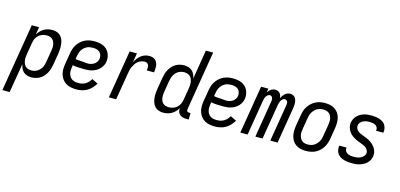

<svg xmlns="http://www.w3.org/2000/svg" viewBox="-107 -1265 4186 2009"><g transform="rotate(15 1986.0 -260.0)"><path d="M-28 215 94 -520H173L159 -437Q171 -458 188 -475.5Q205 -493 225.5 -505Q246 -517 269 -522.5Q292 -528 315 -528Q341 -528 365 -520Q389 -512 406 -494Q423 -476 431.5 -452.5Q440 -429 442.5 -404Q445 -379 443.5 -353Q442 -327 438 -301L418 -181Q414 -158 407 -134.5Q400 -111 388.5 -89.5Q377 -68 360.5 -49Q344 -30 322.5 -17Q301 -4 277 2Q253 8 230 8Q205 8 182.5 1Q160 -6 143.5 -21Q127 -36 117.5 -57.5Q108 -79 104 -102L51 215ZM211 -62Q227 -62 243 -66Q259 -70 274 -79Q289 -88 301 -101Q313 -114 321 -129Q329 -144 333.5 -160Q338 -176 340 -192L360 -312Q363 -329 364.5 -346.5Q366 -364 363 -380.5Q360 -397 353.5 -412Q347 -427 335 -438Q323 -449 307 -453.5Q291 -458 274 -458Q258 -458 242 -454.5Q226 -451 211.5 -443.5Q197 -436 184.5 -424Q172 -412 163 -397.5Q154 -383 149.5 -367.5Q145 -352 143 -337L123 -217Q120 -199 118.5 -181Q117 -163 119.5 -145.5Q122 -128 128.5 -112Q135 -96 147 -84.5Q159 -73 176 -67.5Q193 -62 211 -62Z M718 8Q688 8 659 2.5Q630 -3 606 -17Q582 -31 565 -53.5Q548 -76 539.5 -103Q531 -130 531 -159.5Q531 -189 536 -219L556 -339Q560 -364 568 -389Q576 -414 591 -436.5Q606 -459 626.5 -477.5Q647 -496 671.5 -507.5Q696 -519 721.5 -523.5Q747 -528 772 -528Q797 -528 821.5 -524Q846 -520 867.5 -510.5Q889 -501 906 -485Q923 -469 933 -448Q943 -427 947 -402.5Q951 -378 947 -353Q944 -333 934 -313Q924 -293 909 -276.5Q894 -260 875 -248.5Q856 -237 835.5 -230Q815 -223 794 -220.5Q773 -218 752 -218Q718 -218 683 -219.5Q648 -221 616 -227L613 -208Q610 -189 609.5 -171Q609 -153 613 -135.5Q617 -118 626.5 -103.5Q636 -89 650 -79.5Q664 -70 682 -66Q700 -62 718 -62Q738 -62 757.5 -66Q777 -70 795 -80.5Q813 -91 827.5 -106.5Q842 -122 852 -140L917 -108Q901 -82 880 -59Q859 -36 832.5 -20.5Q806 -5 776 1.5Q746 8 718 8ZM764 -285Q781 -285 798 -289.5Q815 -294 831 -304.5Q847 -315 857 -330.5Q867 -346 870 -363Q873 -384 867 -403.5Q861 -423 847 -435.5Q833 -448 813.5 -453Q794 -458 773 -458Q756 -458 739 -455Q722 -452 706 -443.5Q690 -435 676.5 -422Q663 -409 654 -393.5Q645 -378 640.5 -361.5Q636 -345 633 -328L628 -297Q643 -294 660.5 -292.5Q678 -291 695.5 -290.5Q713 -290 729.5 -287.5Q746 -285 764 -285Z M1068 0 1154 -520H1233L1216 -420Q1227 -442 1242 -462Q1257 -482 1276.5 -497.5Q1296 -513 1319 -520.5Q1342 -528 1365 -528Q1383 -528 1400.5 -523.5Q1418 -519 1430.5 -507.5Q1443 -496 1450.5 -480.5Q1458 -465 1460 -447.5Q1462 -430 1461 -411.5Q1460 -393 1457 -375H1378Q1380 -389 1381 -403Q1382 -417 1377.5 -429.5Q1373 -442 1362.5 -450Q1352 -458 1338 -458Q1319 -458 1300 -452Q1281 -446 1264.5 -433.5Q1248 -421 1236.5 -404Q1225 -387 1216.5 -369Q1208 -351 1203.5 -332.5Q1199 -314 1196 -295L1147 0Z M1658 8Q1632 8 1608 0Q1584 -8 1567.5 -26Q1551 -44 1542.5 -67.5Q1534 -91 1531 -116Q1528 -141 1530 -167Q1532 -193 1536 -219L1556 -339Q1560 -362 1566.5 -385.5Q1573 -409 1585 -430.5Q1597 -452 1613.5 -471Q1630 -490 1651 -503Q1672 -516 1696 -522Q1720 -528 1743 -528Q1768 -528 1791 -521Q1814 -514 1830.5 -499Q1847 -484 1856.5 -462.5Q1866 -441 1870 -418L1922 -735H2001L1895 -93Q1894 -86 1895 -80Q1896 -74 1899.5 -70Q1903 -66 1908.5 -64Q1914 -62 1921 -62H1936L1935 8H1909Q1889 8 1870 3Q1851 -2 1837.5 -14Q1824 -26 1818 -44.5Q1812 -63 1815 -83Q1803 -63 1786 -45Q1769 -27 1748 -15Q1727 -3 1704 2.5Q1681 8 1658 8ZM1700 -62Q1716 -62 1731.5 -65.5Q1747 -69 1762 -76.5Q1777 -84 1789.5 -96Q1802 -108 1810.5 -122.5Q1819 -137 1824 -152.5Q1829 -168 1831 -183L1851 -303Q1854 -321 1855.5 -339Q1857 -357 1854.5 -374.5Q1852 -392 1845.5 -408Q1839 -424 1827 -435.5Q1815 -447 1798 -452.5Q1781 -458 1763 -458Q1747 -458 1730.5 -454Q1714 -450 1699 -441Q1684 -432 1672.5 -419Q1661 -406 1653 -391Q1645 -376 1640.5 -360Q1636 -344 1633 -328L1613 -208Q1610 -191 1609 -173.5Q1608 -156 1610.5 -139.5Q1613 -123 1619.5 -108Q1626 -93 1638 -82Q1650 -71 1666.5 -66.5Q1683 -62 1700 -62Z M2218 8Q2188 8 2159 2.5Q2130 -3 2106 -17Q2082 -31 2065 -53.5Q2048 -76 2039.5 -103Q2031 -130 2031 -159.5Q2031 -189 2036 -219L2056 -339Q2060 -364 2068 -389Q2076 -414 2091 -436.5Q2106 -459 2126.5 -477.5Q2147 -496 2171.5 -507.5Q2196 -519 2221.5 -523.5Q2247 -528 2272 -528Q2297 -528 2321.5 -524Q2346 -520 2367.5 -510.5Q2389 -501 2406 -485Q2423 -469 2433 -448Q2443 -427 2447 -402.5Q2451 -378 2447 -353Q2444 -333 2434 -313Q2424 -293 2409 -276.5Q2394 -260 2375 -248.5Q2356 -237 2335.5 -230Q2315 -223 2294 -220.5Q2273 -218 2252 -218Q2218 -218 2183 -219.5Q2148 -221 2116 -227L2113 -208Q2110 -189 2109.5 -171Q2109 -153 2113 -135.5Q2117 -118 2126.5 -103.5Q2136 -89 2150 -79.5Q2164 -70 2182 -66Q2200 -62 2218 -62Q2238 -62 2257.5 -66Q2277 -70 2295 -80.5Q2313 -91 2327.5 -106.5Q2342 -122 2352 -140L2417 -108Q2401 -82 2380 -59Q2359 -36 2332.5 -20.5Q2306 -5 2276 1.5Q2246 8 2218 8ZM2264 -285Q2281 -285 2298 -289.5Q2315 -294 2331 -304.5Q2347 -315 2357 -330.5Q2367 -346 2370 -363Q2373 -384 2367 -403.5Q2361 -423 2347 -435.5Q2333 -448 2313.5 -453Q2294 -458 2273 -458Q2256 -458 2239 -455Q2222 -452 2206 -443.5Q2190 -435 2176.5 -422Q2163 -409 2154 -393.5Q2145 -378 2140.5 -361.5Q2136 -345 2133 -328L2128 -297Q2143 -294 2160.5 -292.5Q2178 -291 2195.5 -290.5Q2213 -290 2229.5 -287.5Q2246 -285 2264 -285Z M2492 0 2578 -520H2657L2650 -476Q2656 -487 2665 -497Q2674 -507 2684 -514Q2694 -521 2706.5 -524.5Q2719 -528 2731 -528Q2746 -528 2759 -522.5Q2772 -517 2781 -506.5Q2790 -496 2794.5 -482Q2799 -468 2801 -454Q2806 -468 2815.5 -481.5Q2825 -495 2836.5 -506Q2848 -517 2863 -522.5Q2878 -528 2893 -528Q2909 -528 2922.5 -522Q2936 -516 2944.5 -504.5Q2953 -493 2958 -478.5Q2963 -464 2964 -449Q2965 -434 2963.5 -418.5Q2962 -403 2960 -387L2896 0H2817L2883 -400Q2885 -410 2885 -420Q2885 -430 2881.5 -438.5Q2878 -447 2870 -452.5Q2862 -458 2852 -458Q2839 -458 2827.5 -448Q2816 -438 2810 -425.5Q2804 -413 2800.5 -400Q2797 -387 2795 -374L2733 0H2655L2721 -400Q2723 -410 2722.5 -420Q2722 -430 2718.5 -438.5Q2715 -447 2707.5 -452.5Q2700 -458 2690 -458Q2677 -458 2665.5 -448Q2654 -438 2647.5 -425.5Q2641 -413 2638 -400Q2635 -387 2633 -374L2571 0Z M3203 8Q3174 8 3146.5 2Q3119 -4 3096.5 -19Q3074 -34 3059 -56.5Q3044 -79 3037.5 -106Q3031 -133 3031 -161.5Q3031 -190 3036 -219L3056 -339Q3060 -364 3068 -389Q3076 -414 3091 -436.5Q3106 -459 3126 -477Q3146 -495 3170 -507Q3194 -519 3219.5 -523.5Q3245 -528 3270 -528Q3299 -528 3326.5 -522Q3354 -516 3376.5 -501Q3399 -486 3414.5 -463.5Q3430 -441 3436.5 -414Q3443 -387 3442.5 -358.5Q3442 -330 3438 -301L3418 -181Q3414 -156 3405.5 -131Q3397 -106 3382.5 -83.5Q3368 -61 3348 -43Q3328 -25 3304 -13Q3280 -1 3254 3.5Q3228 8 3203 8ZM3204 -62Q3221 -62 3237.5 -65.5Q3254 -69 3269.5 -78Q3285 -87 3297.5 -100Q3310 -113 3319 -128Q3328 -143 3333 -159.5Q3338 -176 3340 -192L3360 -312Q3363 -330 3364 -347.5Q3365 -365 3362.5 -381.5Q3360 -398 3352.5 -413Q3345 -428 3332.5 -438.5Q3320 -449 3303.5 -453.5Q3287 -458 3270 -458Q3253 -458 3236 -454.5Q3219 -451 3203.5 -442Q3188 -433 3175.5 -420Q3163 -407 3154 -392Q3145 -377 3140.5 -360.5Q3136 -344 3133 -328L3113 -208Q3110 -190 3109 -172.5Q3108 -155 3111 -138.5Q3114 -122 3121.5 -107Q3129 -92 3141 -81.5Q3153 -71 3170 -66.5Q3187 -62 3204 -62Z M3702 8Q3680 8 3658 5.5Q3636 3 3615 -3Q3594 -9 3576 -20Q3558 -31 3545.5 -48Q3533 -65 3528.5 -86.5Q3524 -108 3527 -130L3528 -136H3606V-133Q3603 -115 3611.5 -99.5Q3620 -84 3634.5 -76Q3649 -68 3666.5 -65Q3684 -62 3703 -62Q3720 -62 3738.5 -64.5Q3757 -67 3774 -74.5Q3791 -82 3805.5 -96.5Q3820 -111 3823 -128Q3826 -146 3818.5 -161.5Q3811 -177 3799 -188Q3787 -199 3771.5 -205.5Q3756 -212 3740.5 -218Q3725 -224 3709 -230Q3693 -236 3678.5 -243.5Q3664 -251 3650 -260.5Q3636 -270 3624.5 -281.5Q3613 -293 3604 -306.5Q3595 -320 3589 -335.5Q3583 -351 3581 -368Q3579 -385 3582 -403Q3586 -423 3595.5 -442Q3605 -461 3620 -476Q3635 -491 3653.5 -501.5Q3672 -512 3691.5 -518Q3711 -524 3731 -526Q3751 -528 3771 -528Q3793 -528 3814 -525.5Q3835 -523 3855 -517Q3875 -511 3893 -500Q3911 -489 3922 -472.5Q3933 -456 3937.5 -435Q3942 -414 3939 -392L3938 -386H3860V-389Q3863 -406 3856 -421Q3849 -436 3835.5 -444Q3822 -452 3805.5 -455Q3789 -458 3771 -458Q3755 -458 3737.5 -455.5Q3720 -453 3703.5 -445.5Q3687 -438 3674 -423.5Q3661 -409 3659 -392Q3656 -374 3663 -358.5Q3670 -343 3682.5 -332Q3695 -321 3710 -314.5Q3725 -308 3741 -302Q3757 -296 3772.5 -290Q3788 -284 3802.5 -276.5Q3817 -269 3830.5 -259.5Q3844 -250 3855.5 -238.5Q3867 -227 3876.5 -213.5Q3886 -200 3892 -184.5Q3898 -169 3900 -152Q3902 -135 3899 -117Q3896 -97 3885.5 -77.5Q3875 -58 3859 -43Q3843 -28 3823.5 -18Q3804 -8 3784 -2Q3764 4 3743 6Q3722 8 3702 8Z"/></g></svg>

Font: Iosevka Web
Style: Italic
Weight: 400
Italic angle: -9°
Monospace: yes
Designer: Belleve Invis
Foundry: Belleve Invis
Version: Version 28.0.3; ttfautohint (v1.8.3)